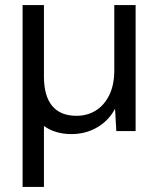

<svg xmlns="http://www.w3.org/2000/svg" viewBox="-20 -516 624 756"><path d="M69 220V-496H153V-215Q153 -138 185.5 -99Q218 -60 281 -60Q324 -60 357.5 -81Q391 -102 410.5 -142Q430 -182 430 -239V-496H514V0H438L433 -88Q409 -42 363.5 -15Q318 12 261 12Q230 12 202.5 4Q175 -4 153 -20V220Z"/></svg>

Font: DM Sans 18pt
Style: Regular
Weight: 400
Designer: Colophon Foundry, Jonny Pinhorn
Foundry: Colophon Foundry
Version: Version 4.004;gftools[0.9.30]